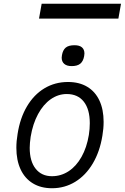

<svg xmlns="http://www.w3.org/2000/svg" viewBox="-20 -996 664 1021"><path d="M67 -210Q67 -246 73.5 -283.5Q86.5 -368 123.5 -430.5Q160.5 -493 216.5 -526.5Q272.5 -560 341.5 -560Q401.5 -560 444 -534.5Q486.5 -509 508.8 -461.2Q531 -413.5 531 -348Q531 -312 524.5 -274.5Q511 -190 473.5 -126.8Q436 -63.5 380 -29.2Q324 5 256.5 5Q197.5 5 154.8 -21Q112 -47 89.5 -95.5Q67 -144 67 -210ZM452.5 -278.5Q457.5 -310.5 457.5 -341Q457.5 -415 425.5 -455.5Q393.5 -496 335 -496Q289.5 -496 250 -468.5Q210.5 -441 182.5 -389.5Q154.5 -338 143 -268.5Q138 -233.5 138 -210Q138 -138.5 169.5 -98.8Q201 -59 256.5 -59Q304.5 -59 345 -85.5Q385.5 -112 413.5 -161.8Q441.5 -211.5 452.5 -278.5ZM308 -689.5Q308 -696 309.5 -702.5Q314 -729.5 329.2 -742.5Q344.5 -755.5 376 -755.5Q403 -755.5 416 -744Q429 -732.5 429 -711.5Q429 -705 427.5 -697.5Q422.5 -670 406.8 -657.2Q391 -644.5 361 -644.5Q335.5 -644.5 321.8 -656.2Q308 -668 308 -689.5ZM201.5 -976H623.5L609.5 -897H187.5Z"/></svg>

Font: JuliaMono Light
Style: Italic
Weight: 300
Italic angle: -9°
Monospace: yes
Designer: cormullion
Foundry: corm
Version: Version 0.054; ttfautohint (v1.8.4)